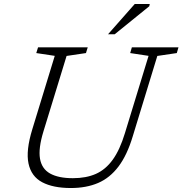

<svg xmlns="http://www.w3.org/2000/svg" viewBox="-20 -936 918 966"><path d="M198.5 -274.5Q172.5 -189.5 181.2 -138Q190 -86.5 232 -63Q274 -39.5 346.5 -39.5Q413.5 -39.5 462.5 -61.2Q511.5 -83 547.2 -132.5Q583 -182 608.5 -266L727.5 -655L635 -669L643.5 -698H878L869.5 -669L771.5 -654.5L648 -250.5Q619.5 -155.5 576.2 -98.2Q533 -41 473.8 -15.5Q414.5 10 336.5 10Q247.5 10 192.5 -19Q137.5 -48 123.5 -113Q109.5 -178 142.5 -285.5L255.5 -655L162.5 -669L171.5 -698H421.5L412.5 -669L315 -654.5ZM523.5 -763.5 658 -916H733.5L731 -904.5L557 -763.5Z"/></svg>

Font: Newsreader 9pt Light
Style: Italic
Weight: 300
Italic angle: -17°
Designer: Hugues Gentile
Foundry: Production Type
Version: Version 1.003